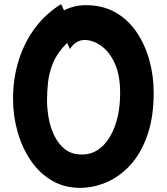

<svg xmlns="http://www.w3.org/2000/svg" viewBox="-20 -829 805 927"><path d="M366 78Q290 78 230 42.5Q170 7 128.5 -54Q87 -115 65 -192Q43 -269 43 -352Q43 -451 70.5 -538.5Q98 -626 150 -695Q202 -764 275 -809L289 -779Q338 -804 395 -804Q477 -804 538.5 -768.5Q600 -733 640.5 -672.5Q681 -612 701.5 -537Q722 -462 722 -382Q722 -263 691.5 -176Q661 -89 610 -33Q559 23 495.5 50.5Q432 78 366 78ZM207 -343Q207 -307 214.5 -262Q222 -217 241 -176.5Q260 -136 292.5 -109.5Q325 -83 376 -83Q431 -83 472 -120.5Q513 -158 536.5 -225Q560 -292 560 -380Q560 -468 533.5 -524.5Q507 -581 467.5 -608.5Q428 -636 388 -636Q367 -636 348 -624Q329 -612 318 -592L304 -622Q257 -575 237 -527Q217 -479 212 -432.5Q207 -386 207 -343Z"/></svg>

Font: Mochiy Pop One
Style: Regular
Weight: 400
Designer: FONTDASU
Foundry: FONTDASU / Google Inc. / Adobe
Version: Version 2.000